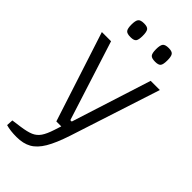

<svg xmlns="http://www.w3.org/2000/svg" viewBox="-268 -733 960 960"><g transform="rotate(45 212.0 -253.5)"><path d="M417 -500 262 -23Q237 53 212 95Q187 137 155 155Q123 173 76 173Q32 173 1 164L3 129L54 122Q97 116 120 106Q143 96 157.5 75Q172 54 185 14L197 -23H162L7 -500H72L207 -77H217L352 -500ZM85 -631Q85 -659 93 -669.5Q101 -680 126 -680Q150 -680 157.5 -669.5Q165 -659 165 -631Q165 -603 157.5 -593Q150 -583 126 -583Q101 -583 93 -593Q85 -603 85 -631ZM259 -631Q259 -659 267 -669.5Q275 -680 300 -680Q324 -680 331.5 -669.5Q339 -659 339 -631Q339 -603 331.5 -593Q324 -583 300 -583Q275 -583 267 -593Q259 -603 259 -631Z"/></g></svg>

Font: Changa ExtraLight
Style: Regular
Weight: 275
Designer: Eduardo Rodriguez Tunni
Foundry: Eduardo Rodriguez Tunni
Version: Version 2.002; ttfautohint (v1.5) -l 8 -r 50 -G 200 -x 14 -H